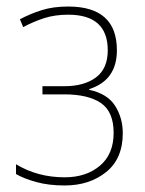

<svg xmlns="http://www.w3.org/2000/svg" viewBox="-20 -558 445 588"><path d="M189 -538Q143 -538 108 -527Q73 -516 41 -499L51 -475Q83 -492 115.5 -502.5Q148 -513 189 -513Q310 -513 310 -404Q310 -348 274 -321Q238 -294 177 -294H110V-269H177Q250 -269 289 -242.5Q328 -216 328 -151Q328 -86 286 -50.5Q244 -15 178 -15Q95 -15 29 -55V-25Q53 -11 91 -0.5Q129 10 178 10Q254 10 305 -31Q356 -72 356 -150Q356 -197 332.5 -234Q309 -271 253 -283V-285Q338 -312 338 -404Q338 -538 189 -538Z"/></svg>

Font: Noto Sans Display Thin
Style: Regular
Weight: 250
Designer: Monotype Design Team
Foundry: Monotype Imaging Inc.
Version: Version 1.900